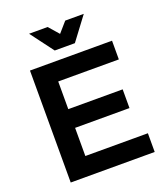

<svg xmlns="http://www.w3.org/2000/svg" viewBox="-160 -1016 982 1128"><g transform="rotate(-20 330.5 -452.5)"><path d="M86 -700H599V-583H220V-410H560V-293H220V-117H611V0H86ZM381 -905H497L389 -761H263L155 -905H271L326 -842Z"/></g></svg>

Font: Montserrat arm2 Medium
Style: Regular
Weight: 500
Designer: Julieta Ulanovsky
Foundry: Julieta Ulanovsky
Version: Version 6.000